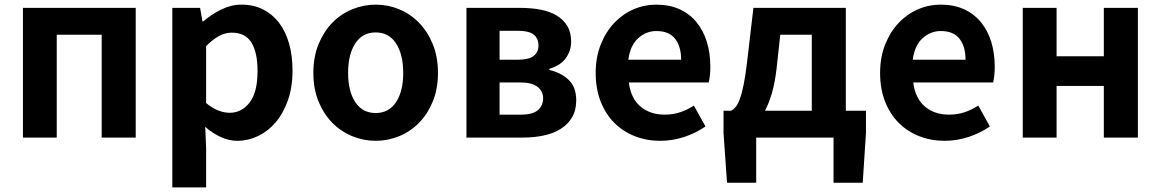

<svg xmlns="http://www.w3.org/2000/svg" viewBox="-20 -594 5011 829"><path d="M566 -560V0H419V-444H225V0H79V-560Z M844 -560 854 -502H858Q893 -532 935.5 -553Q978 -574 1023 -574Q1075 -574 1115.5 -553.5Q1156 -533 1184.5 -496Q1213 -459 1228 -406.5Q1243 -354 1243 -289Q1243 -217 1223 -160.5Q1203 -104 1170 -65.5Q1137 -27 1094 -6.5Q1051 14 1005 14Q970 14 936 -1Q902 -16 870 -43Q869 -45 868 -45.5Q867 -46 866 -47L870 45V215H724V-560ZM870 -149Q898 -126 923.5 -116.5Q949 -107 972 -107Q1023 -107 1057.5 -151Q1092 -195 1092 -287Q1092 -368 1065.5 -410.5Q1039 -453 981 -453Q952 -453 925.5 -438.5Q899 -424 870 -395Z M1602 14Q1550 14 1501 -6Q1452 -26 1415 -63.5Q1378 -101 1355.5 -155.5Q1333 -210 1333 -279Q1333 -349 1355.5 -403.5Q1378 -458 1415 -496Q1452 -534 1501 -554Q1550 -574 1602 -574Q1655 -574 1703.5 -554Q1752 -534 1789 -496Q1826 -458 1848.5 -403.5Q1871 -349 1871 -279Q1871 -210 1848.5 -155.5Q1826 -101 1789 -63.5Q1752 -26 1703.5 -6Q1655 14 1602 14ZM1602 -106Q1659 -106 1690 -153Q1721 -200 1721 -279Q1721 -359 1690 -406.5Q1659 -454 1602 -454Q1545 -454 1514 -406.5Q1483 -359 1483 -279Q1483 -200 1514 -153Q1545 -106 1602 -106Z M1994 -560H2226Q2273 -560 2313 -552.5Q2353 -545 2382.5 -527.5Q2412 -510 2429 -482.5Q2446 -455 2446 -414Q2446 -375 2423 -343Q2400 -311 2352 -297V-292Q2403 -280 2435.5 -249Q2468 -218 2468 -161Q2468 -118 2450 -87.5Q2432 -57 2401 -37.5Q2370 -18 2328 -9Q2286 0 2238 0H1994ZM2137 -99H2229Q2280 -99 2302.5 -118.5Q2325 -138 2325 -170Q2325 -200 2301 -219Q2277 -238 2226 -238H2137ZM2137 -461V-336H2214Q2263 -336 2284 -352.5Q2305 -369 2305 -397Q2305 -428 2284.5 -444.5Q2264 -461 2216 -461Z M2830 14Q2772 14 2721 -6Q2670 -26 2632.5 -63.5Q2595 -101 2573.5 -155.5Q2552 -210 2552 -279Q2552 -347 2574 -402Q2596 -457 2632 -495Q2668 -533 2715 -553.5Q2762 -574 2813 -574Q2871 -574 2914.5 -554Q2958 -534 2987.5 -498Q3017 -462 3032 -413Q3047 -364 3047 -306Q3047 -286 3045 -267.5Q3043 -249 3040 -238H2695Q2704 -169 2745.5 -134Q2787 -99 2850 -99Q2885 -99 2915.5 -109Q2946 -119 2976 -138L3026 -48Q2984 -19 2933.5 -2.5Q2883 14 2830 14ZM2921 -336Q2921 -393 2895 -426.5Q2869 -460 2814 -460Q2770 -460 2735.5 -429Q2701 -398 2693 -336Z M3104 -116H3137Q3148 -122 3157 -133Q3166 -144 3174.5 -167Q3183 -190 3191 -229Q3199 -268 3206 -329L3233 -560H3632V-116H3719V-20L3705 195H3579V0H3245V195H3119L3104 -20ZM3333 -298Q3326 -237 3313 -192.5Q3300 -148 3283 -116H3485V-444H3349Z M4058 14Q4000 14 3949 -6Q3898 -26 3860.5 -63.5Q3823 -101 3801.5 -155.5Q3780 -210 3780 -279Q3780 -347 3802 -402Q3824 -457 3860 -495Q3896 -533 3943 -553.5Q3990 -574 4041 -574Q4099 -574 4142.5 -554Q4186 -534 4215.5 -498Q4245 -462 4260 -413Q4275 -364 4275 -306Q4275 -286 4273 -267.5Q4271 -249 4268 -238H3923Q3932 -169 3973.5 -134Q4015 -99 4078 -99Q4113 -99 4143.5 -109Q4174 -119 4204 -138L4254 -48Q4212 -19 4161.5 -2.5Q4111 14 4058 14ZM4149 -336Q4149 -393 4123 -426.5Q4097 -460 4042 -460Q3998 -460 3963.5 -429Q3929 -398 3921 -336Z M4542 -560V-351H4746V-560H4893V0H4746V-223H4542V0H4396V-560Z"/></svg>

Font: Kinto Sans
Style: Bold
Weight: 700
Designer: Authors: Ryoko NISHIZUKA  (kana & ideographs); Paul D. Hunt (Latin, Greek & Cyrillic); Wenlong ZHANG  (bopomofo); Sandol
Foundry: Adobe Systems Incorporated, ookami Inc.
Version: Version 0.001